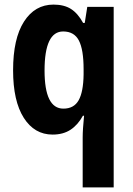

<svg xmlns="http://www.w3.org/2000/svg" viewBox="-20 -576 580 836"><path d="M340 23Q340 5 341.5 -18Q343 -41 346 -72H341Q319 -32 287 -11Q255 10 209 10Q130 10 83.5 -63Q37 -136 37 -270Q37 -408 84.5 -482Q132 -556 213 -556Q259 -556 289 -537Q319 -518 342 -476H349L360 -546H475V240H340ZM256 -103Q302 -103 322.5 -139.5Q343 -176 344 -252V-275Q344 -360 323.5 -399.5Q303 -439 255 -439Q174 -439 174 -269Q174 -103 256 -103Z"/></svg>

Font: Noto Sans Kannada Condensed
Style: Bold
Weight: 700
Width: 3
Designer: Jelle Bosma - Monotype Design Team
Foundry: Monotype Imaging Inc.
Version: Version 2.005; ttfautohint (v1.8.4.7-5d5b)